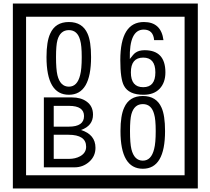

<svg xmlns="http://www.w3.org/2000/svg" viewBox="-20 -980 1195 1090"><path d="M1103 90H53V-960H1103ZM1028 15V-885H128V15ZM497 -656Q497 -442 371 -442Q244 -442 244 -656Q244 -744 265 -789Q294 -855 371 -855Q448 -855 477 -789Q497 -745 497 -656ZM444 -656Q444 -723 435 -752Q420 -809 371 -809Q322 -809 306 -752Q298 -723 298 -656Q298 -587 306 -553Q322 -488 371 -488Q419 -488 435 -554Q444 -587 444 -656ZM919 -569Q919 -511 886.5 -476.5Q854 -442 795 -442Q711 -442 684 -493Q663 -531 663 -639Q663 -855 797 -855Q895 -855 908 -752H855Q850 -812 796 -812Q713 -812 717 -645Q738 -673 748 -680Q768 -695 801 -695Q919 -695 919 -569ZM862 -569Q862 -653 793 -653Q723 -653 723 -569Q723 -485 793 -485Q862 -485 862 -569ZM522 -141Q522 -93 486.5 -61.5Q451 -30 403 -30H229V-427H388Q439 -427 471 -404Q508 -378 508 -329Q508 -266 440 -242Q522 -216 522 -141ZM457 -321Q457 -379 372 -379H285V-261H371Q457 -261 457 -321ZM469 -147Q469 -215 368 -215H285V-78H371Q408 -78 435 -93Q469 -112 469 -147ZM917 -236Q917 -22 791 -22Q664 -22 664 -236Q664 -324 685 -369Q714 -435 791 -435Q868 -435 897 -369Q917 -325 917 -236ZM864 -236Q864 -303 855 -332Q840 -389 791 -389Q742 -389 726 -332Q718 -303 718 -236Q718 -167 726 -133Q742 -68 791 -68Q839 -68 855 -134Q864 -167 864 -236Z"/></svg>

Font: Unicode BMP Fallback SIL
Style: Regular
Weight: 400
Foundry: NRSI, SIL International
Version: Version 5.1 Based on Unicode 5.1